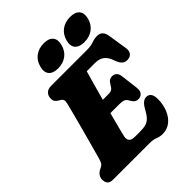

<svg xmlns="http://www.w3.org/2000/svg" viewBox="-258 -1063 1220 1220"><g transform="rotate(-45 351.5 -453.0)"><path d="M382 0H54.5Q24 0 13.8 -13.8Q3.5 -27.5 3.5 -48Q3.5 -68 14.2 -82.2Q25 -96.5 39.5 -103.5L55 -111.5Q66 -117 71.8 -126.2Q77.5 -135.5 84 -157Q89.5 -177.5 99.8 -214.2Q110 -251 122.2 -296Q134.5 -341 147 -387.5Q159.5 -434 170.2 -475.2Q181 -516.5 188 -545Q193.5 -566.5 190.2 -576.2Q187 -586 178 -591.5L164 -600Q152.5 -606.5 144.5 -616.2Q136.5 -626 136.5 -643Q136.5 -668 151.5 -684Q166.5 -700 196 -700H518Q553.5 -700 577.8 -709Q602 -718 626 -718Q673 -718 681.5 -663L701.5 -534Q705.5 -508 695.2 -492.5Q685 -477 664.5 -474Q641 -470 623.8 -482Q606.5 -494 593 -532.5Q580.5 -569.5 557.5 -587.5Q534.5 -605.5 496.5 -605.5H421.5Q413.5 -578.5 398 -523.5Q382.5 -468.5 365.5 -405H422Q436 -405 446.2 -411.5Q456.5 -418 469.5 -441Q478.5 -457 489 -463.2Q499.5 -469.5 512.5 -469.5Q532.5 -469.5 543.8 -457.5Q555 -445.5 557.5 -425L572 -307Q575.5 -276.5 562.5 -262Q549.5 -247.5 528 -247.5Q511.5 -247.5 501 -256.8Q490.5 -266 483.5 -278.5Q473 -300 458.8 -305.5Q444.5 -311 418 -311H339.5Q324.5 -254 312.5 -208.2Q300.5 -162.5 296.5 -143Q292.5 -120.5 303 -107.5Q313.5 -94.5 348 -94.5H389.5Q421.5 -94.5 442.2 -100.5Q463 -106.5 478.8 -122.8Q494.5 -139 511.5 -170Q540 -223 572.5 -223Q616.5 -223 616.5 -161Q616.5 -112.5 600 -71.8Q583.5 -31 553.2 -6.5Q523 18 481.5 18Q457 18 434.8 9Q412.5 0 382 0ZM306 -746.5Q261.5 -746.5 242 -769.5Q222.5 -792.5 234 -835Q245 -877.5 277 -901Q309 -924.5 354 -924.5Q399 -924.5 418 -901Q437 -877.5 425.5 -835Q414.5 -793.5 382.8 -770Q351 -746.5 306 -746.5ZM542 -746.5Q497.5 -746.5 477.8 -769.5Q458 -792.5 469.5 -835Q481 -877.5 513 -901Q545 -924.5 589.5 -924.5Q636 -924.5 655 -901Q674 -877.5 663 -835Q652 -793.5 620 -770Q588 -746.5 542 -746.5Z"/></g></svg>

Font: Fraunces 72pt SuperSoft Black
Style: Italic
Weight: 900
Italic angle: -16°
Version: Version 1.000;[b76b70a41]